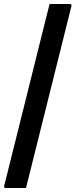

<svg xmlns="http://www.w3.org/2000/svg" viewBox="-31 -780 377 960"><path d="M217 -760H318Q329 -760 326 -749Q270 -522 212.5 -294.5Q155 -67 99 160H-2Q-13 160 -10 149Q40 -52 90.5 -253.5Q141 -455 191 -657Q198 -683 204 -708.5Q210 -734 217 -760Z"/></svg>

Font: Recursive Sn Lnr St Med
Style: Italic
Weight: 500
Italic angle: -15°
Version: Version 1.079;hotconv 1.0.112;makeotfexe 2.5.65598; ttfautoh